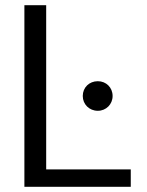

<svg xmlns="http://www.w3.org/2000/svg" viewBox="-20 -720 565 740"><path d="M484 0V-67H158V-700H74V0ZM357 -293C389 -293 414 -318 414 -350C414 -383 389 -407 357 -407C324 -407 299 -383 299 -350C299 -318 324 -293 357 -293Z"/></svg>

Font: Rootstock Sans Body
Style: Regular
Weight: 400
Designer: Colophon Foundry, Jonny Pinhorn
Foundry: Colophon Foundry
Version: Version 1.200;FEAKit 1.0